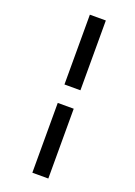

<svg xmlns="http://www.w3.org/2000/svg" viewBox="-177 -937 771 1096"><g transform="rotate(20 208.0 -389.0)"><path d="M169.5 -869H266.5V-445H169.5ZM169.5 -333H266.5V91H169.5Z"/></g></svg>

Font: Merriweather 20pt ExtraBold
Style: Italic
Weight: 800
Italic angle: -7.8°
Version: Version 2.101